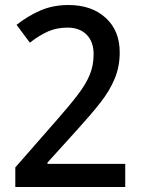

<svg xmlns="http://www.w3.org/2000/svg" viewBox="-20 -811 564 765"><path d="M41 -66V-144L210 -337Q260 -394 291.5 -435.5Q323 -477 338 -514Q353 -551 353 -595Q353 -645 325 -673Q297 -701 249 -701Q206 -701 171 -685.5Q136 -670 99 -641L46 -712Q90 -747 140.5 -769Q191 -791 253 -791Q345 -791 401 -740Q457 -689 457 -602Q457 -546 437 -497.5Q417 -449 379.5 -401.5Q342 -354 292 -299L169 -163V-158H479V-66Z"/></svg>

Font: Noto Sans Malayalam UI SemiCondensed Medium
Style: Regular
Weight: 500
Width: 4
Designer: Jelle Bosma - Monotype Design Team
Foundry: Monotype Imaging Inc.
Version: Version 2.104; ttfautohint (v1.8.4.7-5d5b)